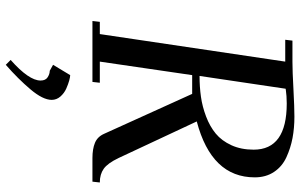

<svg xmlns="http://www.w3.org/2000/svg" viewBox="-210 -540 1053 674"><g transform="rotate(90 317.0 -202.5)"><path d="M53.2 0 56.2 -25.9H99.1L195.8 -676.8H119.1L122.1 -702.1H196.8Q229 -702.1 292.5 -705.6Q356 -709 389.2 -709Q428.7 -709 463.9 -702.4Q499 -695.8 531.5 -680.9Q564 -666 583 -637.5Q602.1 -608.9 602.1 -569.8Q602.1 -418 405.8 -366.2L534.2 -91.8Q552.7 -53.2 572 -39.6Q591.3 -25.9 620.1 -25.9L617.2 0H534.2Q502.4 0 481 -8.8Q459.5 -17.6 449.2 -41L309.1 -350.1H243.2L195.8 -25.9H270L267.1 0ZM189.9 287.1Q262.2 223.1 262.2 182.1Q262.2 164.6 250.7 157.2Q239.3 149.9 228 149.9L207 138.2L243.2 78.1Q249.5 78.1 262.2 81.5Q274.9 85 290.8 92Q306.6 99.1 318.4 112.5Q330.1 126 330.1 143.1Q330.1 173.8 293.2 217.5Q256.3 261.2 207 304.2ZM246.1 -376Q284.7 -376 319.1 -380.9Q353.5 -385.7 388.4 -398.9Q423.3 -412.1 448.5 -432.9Q473.6 -453.6 489.3 -487.8Q504.9 -522 504.9 -565.9Q504.9 -682.1 342.8 -682.1Q330.1 -682.1 317.1 -681.2Q304.2 -680.2 297.9 -679.2L291 -678.2Z"/></g></svg>

Font: Dehuti Alt
Style: Bold-Italic
Weight: 700
Version: Version 1.2